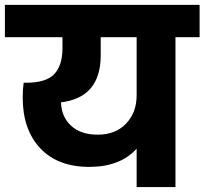

<svg xmlns="http://www.w3.org/2000/svg" viewBox="-37 -760 831 780"><path d="M359.9 -212.9Q432.1 -212.9 475.1 -257.8Q518.1 -302.7 518.1 -373V-608.9H372.1V-535.2Q372.1 -363.8 210.9 -344.2Q212.4 -285.6 251.7 -249.3Q291 -212.9 359.9 -212.9ZM-17.1 -608.9V-740.2H773.9V-608.9H675.8V0H518.1V-155.8Q450.7 -82 326.2 -82Q197.3 -82 126.2 -158Q55.2 -233.9 55.2 -363.8Q55.2 -397 59.1 -423.8H68.8Q150.4 -423.8 183.6 -459.2Q216.8 -494.6 216.8 -564V-608.9Z"/></svg>

Font: SVN-Poppins
Style: Bold
Weight: 700
Designer: Ninad Kale (Devanagari), Jonny Pinhorn (Latin)
Foundry: Indian Type Foundry
Version: Version 3.200;PS 1.000;hotconv 16.6.54;makeotf.lib2.5.65590